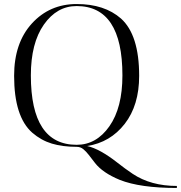

<svg xmlns="http://www.w3.org/2000/svg" viewBox="-20 -724 897 952"><path d="M50 -348Q50 -511 138 -607.5Q226 -704 360 -704Q498 -704 580 -632Q670 -551 670 -348Q670 -202 598.5 -110Q527 -18 412 0Q475 14 564 84Q598 111 638 138Q728 198 857 198V208Q675 208 574 168Q489 133 451 84Q434 62 420.5 44.5Q407 27 393 15.5Q379 4 360 4Q290 4 237 -12Q184 -28 140 -66Q50 -145 50 -348ZM133 -350Q133 -6 360 -6Q458 -6 522.5 -98Q587 -190 587 -350Q587 -694 360 -694Q262 -694 197.5 -602Q133 -510 133 -350Z"/></svg>

Font: Italiana
Style: Regular
Weight: 400
Designer: Santiago Orozco
Foundry: Santiago Orozco
Version: Version 001.001